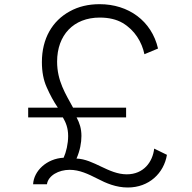

<svg xmlns="http://www.w3.org/2000/svg" viewBox="-20 -860 898 896"><path d="M576.5 15C675.5 15 745 -52 759 -137.5L699.5 -166.5C692.5 -104.5 650.5 -46.5 571.5 -46.5C486 -46.5 417.5 -117.5 337 -120C353.5 -157.5 360 -194 360 -225.5C360 -260 351.5 -285.5 337.5 -312H568.5V-357.5H321C286 -422 246.5 -482 246.5 -572.5C246.5 -696 323 -778 445.5 -778C488 -778 523.5 -769.5 552 -753C609.5 -719 642 -663.5 654 -607L717.5 -633.5C687.5 -763 579 -840.5 445 -840.5C392.5 -840.5 346 -829.5 305.5 -807C224 -762.5 175.5 -680 175.5 -570.5C175.5 -525 183 -485 198.5 -451.5C213.5 -417.5 230.5 -386 250 -357.5H111.5V-312H273.5C287.5 -288 298 -262.5 298 -225C298 -189 289 -150.5 277 -124C198 -120 137.5 -62.5 134.5 0H199C205 -41 254 -67.5 305 -67.5C351 -67.5 391.5 -48 434 -26.5C476 -4.5 522 15 576.5 15Z"/></svg>

Font: Spartan
Style: Regular
Weight: 400
Designer: Matt Bailey, Mirko Velimirovic
Foundry: Matt Bailey
Version: Version 1.003